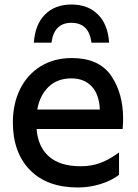

<svg xmlns="http://www.w3.org/2000/svg" viewBox="-20 -817 611 850"><path d="M37 -275Q37 -358 69 -422.5Q101 -487 160 -523.5Q219 -560 298 -560Q418 -560 471.5 -482.5Q525 -405 525 -292Q525 -276 523 -246H142Q148 -167 197 -124Q246 -81 337 -81Q385 -81 425 -96Q465 -111 507 -142V-43Q473 -17 424.5 -2Q376 13 325 13Q188 13 112.5 -64.5Q37 -142 37 -275ZM422 -332Q419 -400 385.5 -435Q352 -470 296 -470Q234 -470 195 -432.5Q156 -395 145 -332ZM296 -797Q370 -797 414 -752.5Q458 -708 463 -628H385Q374 -716 296 -716Q219 -716 208 -628H130Q135 -708 179 -752.5Q223 -797 296 -797Z"/></svg>

Font: Application Medium
Style: Regular
Weight: 500
Designer: Wei Huang
Foundry: Wei Huang
Version: Version 0.012